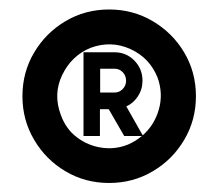

<svg xmlns="http://www.w3.org/2000/svg" viewBox="-20 -748 472 415"><path d="M216 -352.5Q164 -352.5 121.5 -377.8Q79 -403 53.8 -445.8Q28.5 -488.5 28.5 -540Q28.5 -592 53.8 -634.5Q79 -677 121.5 -702.2Q164 -727.5 216 -727.5Q267.5 -727.5 310.2 -702.2Q353 -677 378.2 -634.5Q403.5 -592 403.5 -540Q403.5 -488.5 378.2 -445.8Q353 -403 310.2 -377.8Q267.5 -352.5 216 -352.5ZM160.5 -454V-635H227.5Q253 -635 270.5 -617Q288 -599 288 -573.5Q288 -555 278.2 -540Q268.5 -525 253 -518L288.5 -455.5Q314 -478 323.5 -512Q333 -546 320.5 -580.5Q303.5 -623 261.8 -642Q220 -661 175.5 -644.5Q134.5 -627.5 114.5 -586Q94.5 -544.5 111.5 -499.5Q122.5 -469 146.5 -451Q170.5 -433 199.8 -428.8Q229 -424.5 256.5 -435.5Q273 -442.5 286.5 -454H248.5L215 -512H196V-454ZM196.5 -548H227.5Q238 -548 245.2 -555.5Q252.5 -563 252.5 -573.5Q252.5 -584.5 245.2 -592Q238 -599.5 227.5 -599.5H196.5Z"/></svg>

Font: Urbanist Light
Style: Regular
Weight: 300
Designer: Corey Hu
Foundry: Corey Hu
Version: Version 1.330; ttfautohint (v1.8.4.7-5d5b)